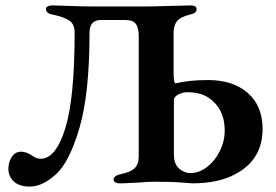

<svg xmlns="http://www.w3.org/2000/svg" viewBox="-20 -674 1021 710"><path d="M11 -50Q11 -74 23.5 -93.5Q36 -113 58 -113Q75 -113 95 -101Q105 -94 112.5 -90.5Q120 -87 131 -87Q186 -87 221 -198Q256 -309 256 -554Q256 -584 237 -597.5Q218 -611 175 -620Q150 -624 150 -641Q150 -647 156.5 -650.5Q163 -654 173 -654Q188 -654 240 -652Q298 -650 324 -650H511Q540 -650 604 -652Q664 -654 685 -654Q707 -654 707 -640Q707 -632 701 -627.5Q695 -623 682 -620Q646 -611 634 -595Q622 -579 622 -553V-407Q622 -364 630 -366Q681 -378 749 -378Q842 -378 896.5 -330Q951 -282 951 -197Q951 -83 850 -30Q788 4 690 4Q685 4 651.5 1Q618 -2 553 -2Q525 -2 495 1Q484 1 462.5 2.5Q441 4 423 4Q414 4 407 0.5Q400 -3 400 -9Q400 -24 426 -30Q462 -37 477.5 -51.5Q493 -66 493 -97V-541Q493 -571 482.5 -585.5Q472 -600 444 -600H353Q311 -600 311 -552Q311 -328 274 -201.5Q237 -75 187 -29.5Q137 16 90 16Q52 16 31.5 -2.5Q11 -21 11 -50ZM811 -192Q811 -272 751 -313Q720 -333 672 -333Q657 -333 640 -325Q623 -317 623 -302V-103Q623 -72 638 -55Q646 -46 658.5 -40Q671 -34 685 -34Q716 -34 745.5 -56.5Q775 -79 793 -115.5Q811 -152 811 -192Z"/></svg>

Font: EB Garamond SemiBold
Style: Regular
Weight: 600
Designer: Georg Duffner and Octavio Pardo
Foundry: Georg Duffner
Version: Version 1.000